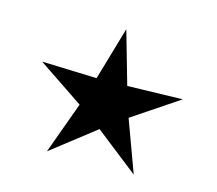

<svg xmlns="http://www.w3.org/2000/svg" viewBox="-79 -709 786 697"><g transform="rotate(15 314.0 -360.5)"><path d="M578.6 -418.9 405.8 -303.2 477.1 -108.9 314.5 -236.3 150.9 -108.9 221.7 -303.2 49.8 -418.9 256.3 -412.1 314.5 -611.8 371.1 -413.6Z"/></g></svg>

Font: Scheherazade New
Style: Regular
Weight: 400
Designer: SIL International
Foundry: SIL International
Version: Version 4.000